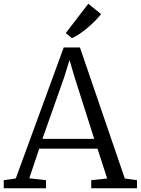

<svg xmlns="http://www.w3.org/2000/svg" viewBox="-23 -1003 750 1023"><path d="M61 -52 316.5 -750H403L642 -52L707 -43V0H463V-43L548 -52L496.5 -211H186L133 -53L222 -43V0H-3V-43ZM479 -263 373 -596 347.5 -683.5 319.5 -593 203 -263ZM359.5 -800 327.5 -827 447.5 -983 515.5 -928Q503 -911.5 484 -892.2Q465 -873 443 -854.5Q421 -836 399.5 -821.5Q378 -807 360.5 -800Z"/></svg>

Font: Merriweather Light
Style: Regular
Weight: 300
Version: Version 2.100